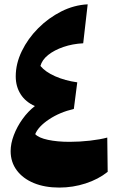

<svg xmlns="http://www.w3.org/2000/svg" viewBox="-20 -850 547 881"><path d="M140.1 -363.3Q97.2 -382.3 74.7 -417.7Q52.2 -453.1 52.2 -499.5Q52.2 -558.1 80.1 -615.5Q107.9 -672.9 155 -720.2Q202.1 -767.6 261 -797.4Q319.8 -827.1 382.3 -830.1L361.8 -651.4Q313 -648.9 271 -634.5Q229 -620.1 200.9 -597.7Q172.9 -575.2 165.5 -547.4Q188 -520 233.2 -500Q278.3 -480 334.5 -472.2L318.8 -350.1Q253.9 -335 204.6 -302Q155.3 -269 141.6 -234.4Q157.7 -217.3 200.2 -208.3Q242.7 -199.2 299.3 -199.2Q345.7 -199.2 392.8 -204.6Q439.9 -210 472.2 -218.8L474.1 -61.5Q431.2 -27.3 372.8 -8.3Q314.5 10.7 252 10.7Q185.5 10.7 135.3 -10Q85 -30.8 56.9 -68.6Q28.8 -106.4 28.8 -156.7Q28.8 -191.4 43.5 -230Q58.1 -268.6 83.3 -303.7Q108.4 -338.9 140.1 -363.3Z"/></svg>

Font: Pinar-DS1-FD ExtraBold
Style: Regular
Weight: 800
Designer: Amin Abedi
Version: Version 2.000